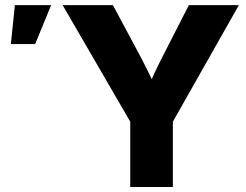

<svg xmlns="http://www.w3.org/2000/svg" viewBox="-20 -748 983 768"><path d="M501 0V-261.2L230.5 -727.5H431.6L546.4 -513.2Q561.5 -484.4 575.4 -455.8Q589.4 -427.2 603 -396H572.3Q585 -427.2 598.1 -456.1Q611.3 -484.9 626 -513.2L735.4 -727.5H935.5L671.4 -261.2V0ZM23.4 -571.8 39.6 -727.5H184.6L120.6 -571.8Z"/></svg>

Font: Inter 28pt ExtraBold
Style: Regular
Weight: 800
Designer: Rasmus Andersson
Foundry: rsms
Version: Version 4.001;git-66647c0bb